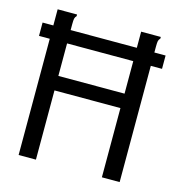

<svg xmlns="http://www.w3.org/2000/svg" viewBox="-96 -708 741 793"><g transform="rotate(15 275.0 -311.5)"><path d="M8 -497V-554H54V-623H137V-616Q131 -610 129.5 -603Q128 -596 128 -579V-554H411V-623H495V-616Q489 -610 487.5 -603Q486 -596 486 -579V-554H534V-497H486V0H410V-296H128V0H54V-497ZM128 -358H411V-497H128Z"/></g></svg>

Font: Inconsolata SemiExpanded
Style: Regular
Weight: 400
Width: 6
Monospace: yes
Designer: Raph Levien, Cyreal, Brenton Simpson
Foundry: Raph Levien, Cyreal, Google
Version: Version 3.000; ttfautohint (v1.8.2.53-6de2)